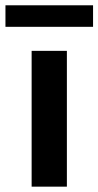

<svg xmlns="http://www.w3.org/2000/svg" viewBox="-67 -698 368 718"><path d="M51.3 0H183.1V-507.8H51.3ZM-46.6 -597.7H281V-678.2H-46.6Z"/></svg>

Font: Giphurs
Style: Regular
Weight: 400
Version: Version 2.010